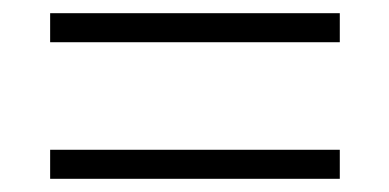

<svg xmlns="http://www.w3.org/2000/svg" viewBox="-20 -462 590 291"><path d="M56 -398V-442H495V-398ZM56 -191V-235H495V-191Z"/></svg>

Font: Inconsolata SemiExpanded Light
Style: Regular
Weight: 300
Width: 6
Monospace: yes
Designer: Raph Levien, Cyreal, Brenton Simpson
Foundry: Raph Levien, Cyreal, Google
Version: Version 3.001; ttfautohint (v1.8.2.53-6de2)